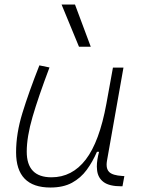

<svg xmlns="http://www.w3.org/2000/svg" viewBox="-20 -815 626 845"><path d="M327.6 -609.4 251 -794.9H310.1L379.4 -609.4ZM201.7 10.3Q50.8 10.3 50.8 -145Q50.8 -227.1 78.6 -317.6Q106.4 -408.2 153.3 -527.3L197.8 -518.1Q148.9 -388.7 123.3 -300.8Q97.7 -212.9 97.7 -147.5Q97.7 -34.7 206.5 -34.7Q297.4 -34.7 357.4 -112.8Q417.5 -190.9 448.2 -358.4L477.1 -517.6H523.4L450.7 -106.9Q449.2 -97.7 449.2 -89.8Q449.2 -69.3 460.4 -58.1Q475.6 -43 518.6 -40.5L527.3 -40L519 4.9H513.7Q460.9 4.9 435.8 -13.9Q410.6 -32.7 407.2 -66.9Q406.2 -74.2 406.2 -82Q406.2 -110.8 416 -147H406.7Q387.7 -103 361.6 -67.4Q335.4 -31.7 296.9 -10.7Q258.3 10.3 201.7 10.3Z"/></svg>

Font: CaskaydiaCove NF ExtraLight
Style: Italic
Weight: 200
Italic angle: -10°
Designer: Aaron Bell
Foundry: Saja Typeworks
Version: Version 2111.001; VTT 6.35;Nerd Fonts 3.2.1